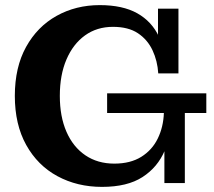

<svg xmlns="http://www.w3.org/2000/svg" viewBox="-20 -716 836 751"><path d="M379 15Q282 15 204.5 -27Q127 -69 82.5 -149Q38 -229 38 -341Q38 -453 82 -532.5Q126 -612 201.5 -654Q277 -696 370 -696Q460 -696 517 -664Q574 -632 602 -572Q630 -512 631 -429H599Q596 -478 576.5 -519.5Q557 -561 519.5 -586Q482 -611 422 -611Q359 -611 312.5 -577.5Q266 -544 240 -483.5Q214 -423 214 -341Q214 -260 240 -200.5Q266 -141 314 -108.5Q362 -76 427 -76Q490 -76 532.5 -102.5Q575 -129 597 -174Q619 -219 621 -274H652Q652 -193 624.5 -127.5Q597 -62 537.5 -23.5Q478 15 379 15ZM623 0V-178L652 -274H703V0ZM399 -274V-351H787V-274ZM631 -429 598 -518V-682H678V-429Z"/></svg>

Font: Montagu Slab 144pt SemiBold
Style: Regular
Weight: 600
Version: Version 1.000